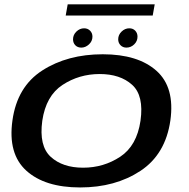

<svg xmlns="http://www.w3.org/2000/svg" viewBox="-20 -840 852 865"><path d="M341 4.5Q499.5 4.5 612.5 -70Q725.5 -144.5 747.5 -297Q768.5 -446.5 685 -521Q601.5 -595.5 443 -595.5Q284 -595.5 170.5 -522.5Q57 -449.5 36 -297Q15 -147 98.5 -71.2Q182 4.5 341 4.5ZM354.5 -84.5Q262 -84.5 208.5 -133.5Q155 -182.5 170.5 -296Q187 -408.5 261.8 -457.5Q336.5 -506.5 429 -506.5Q521.5 -506.5 575.2 -458Q629 -409.5 613 -296Q596.5 -183.5 521.8 -134Q447 -84.5 354.5 -84.5ZM346.5 -625.5Q365 -625.5 380.8 -640Q396.5 -654.5 396.5 -675Q396.5 -691 385.8 -701.8Q375 -712.5 359 -712.5Q339.5 -712.5 324.2 -697.8Q309 -683 309 -663Q309 -647 319.2 -636.2Q329.5 -625.5 346.5 -625.5ZM549.5 -625.5Q569.5 -625.5 584.5 -640Q599.5 -654.5 599.5 -675Q599.5 -691 589.2 -701.8Q579 -712.5 562.5 -712.5Q543 -712.5 527.8 -697.8Q512.5 -683 512.5 -663Q512.5 -647 523 -636.2Q533.5 -625.5 549.5 -625.5ZM276 -770H668L677 -820.5H285Z"/></svg>

Font: Anybody Expanded Medium
Style: Italic
Weight: 500
Width: 7
Italic angle: -10°
Version: Version 1.113;gftools[0.9.25]